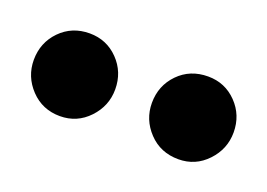

<svg xmlns="http://www.w3.org/2000/svg" viewBox="-55 -724 371 267"><g transform="rotate(20 131.0 -590.0)"><path d="M219 -529Q192.4 -529 175.1 -547.3Q157.8 -565.6 157.8 -590.2Q157.8 -615.8 175.1 -633.6Q192.4 -651.4 219 -651.4Q244.1 -651.4 261.4 -633.6Q278.7 -615.8 278.7 -590.2Q278.7 -565.6 261.4 -547.3Q244.1 -529 219 -529ZM43.7 -529Q17.7 -529 0.3 -547.3Q-17 -565.6 -17 -590.2Q-17 -615.8 0.3 -633.6Q17.7 -651.4 43.7 -651.4Q68.9 -651.4 86.2 -633.6Q103.5 -615.8 103.5 -590.2Q103.5 -565.6 86.2 -547.3Q68.9 -529 43.7 -529Z"/></g></svg>

Font: Kreon Light
Style: Regular
Weight: 300
Designer: Julia Petretta
Foundry: Julia Petretta and Eli Heuer
Version: Version 2.002